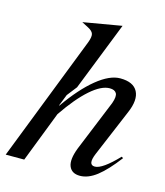

<svg xmlns="http://www.w3.org/2000/svg" viewBox="-114 -800 767 890"><g transform="rotate(15 270.0 -355.5)"><path d="M397 -110.8Q373 -53.2 408.2 -53.2Q443.8 -53.2 517.1 -129.9L524.9 -125Q474.1 -58.1 432.9 -26.1Q391.6 5.9 352.1 5.9Q312.5 5.9 300 -24.7Q287.6 -55.2 310.1 -113.8L410.2 -358.9Q422.4 -393.6 414.1 -407.7Q405.8 -421.9 381.8 -421.9Q341.8 -421.9 289.6 -376Q237.3 -330.1 178.2 -243.2L84 0H-4.9L230 -603Q240.2 -630.4 236.3 -643.8Q232.4 -657.2 211.9 -668L179.2 -685.1L363.8 -716.8L233.9 -387.2L196.8 -339.8L174.8 -284.2H176.8Q241.7 -377 304.2 -428Q366.7 -479 417 -479Q480.5 -479 500.5 -440.7Q520.5 -402.3 492.2 -336.9Z"/></g></svg>

Font: Redaction
Style: Italic
Weight: 400
Designer: Jeremy Mickel / Forest Young
Foundry: MCKL
Version: Version 2.001;hotconv 1.0.113;makeotfexe 2.5.65598 DEVELOPME